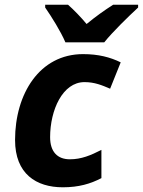

<svg xmlns="http://www.w3.org/2000/svg" viewBox="-20 -786 607 816"><path d="M258 -606H423C458 -650 527 -717 567 -754V-766H461C422 -741 387 -716 348 -684C325 -712 292 -746 269 -766H172V-754C199 -715 238 -653 258 -606ZM247 10C315 10 365 -5 411 -29V-149C366 -126 326 -109 277 -109C224 -109 193 -141 193 -203C193 -318 246 -437 339 -437C382 -437 413 -424 448 -409L493 -521C448 -543 398 -556 333 -556C148 -556 44 -387 44 -191C44 -47 134 10 247 10Z"/></svg>

Font: Noto Sans
Style: Bold Italic
Weight: 700
Italic angle: -12°
Designer: Monotype Design Team
Foundry: Monotype Imaging Inc.
Version: Version 2.013